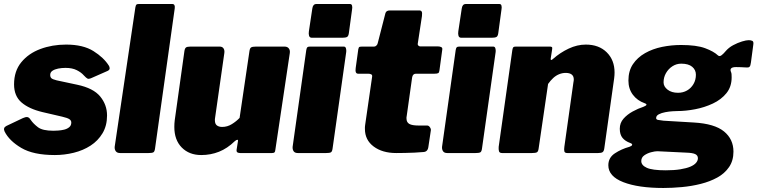

<svg xmlns="http://www.w3.org/2000/svg" viewBox="-23 -762 3771 956"><path d="M250 10Q143 10 83 -25.5Q23 -61 0 -107Q-9 -126 9 -135L91 -174Q104 -180 113 -179Q122 -178 130 -165Q143 -146 166 -128.5Q189 -111 243 -111Q252 -111 267 -112Q282 -113 296.5 -116.5Q311 -120 321.5 -128.5Q332 -137 332 -152Q332 -162 322.5 -168.5Q313 -175 287 -181L188 -204Q121 -220 84 -252Q47 -284 47 -342Q47 -408 83 -452Q119 -496 178 -518Q237 -540 306 -540Q391 -540 442.5 -507.5Q494 -475 519 -435Q523 -429 523 -421.5Q523 -414 513 -409L429 -372Q419 -368 413 -370.5Q407 -373 394 -387Q382 -401 359.5 -412.5Q337 -424 303 -424Q284 -424 266.5 -420.5Q249 -417 238 -409.5Q227 -402 227 -389Q227 -378 233 -372.5Q239 -367 259 -362L362 -340Q442 -323 476 -281.5Q510 -240 510 -187Q510 -136 487.5 -98.5Q465 -61 428 -37Q391 -13 344.5 -1.5Q298 10 250 10Z M749 -23Q747 -7 740.5 -3.5Q734 0 717 0H575Q560 0 553.5 -9Q547 -18 548 -31L651 -725Q653 -736 656 -739Q659 -742 668 -742H835Q850 -742 847 -720Z M979 10Q919 10 882 -27.5Q845 -65 845 -130Q845 -138 845.5 -147Q846 -156 847 -163L895 -506Q897 -521 903 -525.5Q909 -530 925 -530H1071Q1084 -530 1090 -521Q1096 -512 1094 -498L1048 -176Q1047 -172 1047 -168.5Q1047 -165 1047 -163Q1047 -145 1057 -137.5Q1067 -130 1083 -130Q1109 -130 1131.5 -144Q1154 -158 1170 -175L1219 -507Q1221 -522 1227.5 -526Q1234 -530 1251 -530H1394Q1408 -530 1415 -521Q1422 -512 1420 -498L1348 -16Q1347 -6 1343.5 -3Q1340 0 1331 0H1173Q1165 0 1159.5 -3Q1154 -6 1155 -16L1162 -60Q1163 -66 1158.5 -66Q1154 -66 1146 -59Q1109 -23 1067.5 -6.5Q1026 10 979 10Z M1633 -23Q1631 -7 1624.5 -3.5Q1618 0 1601 0H1460Q1445 0 1439 -9Q1433 -18 1434 -31L1502 -513Q1504 -524 1507.5 -527Q1511 -530 1520 -530H1689Q1697 -530 1699.5 -521.5Q1702 -513 1701 -504ZM1714 -597Q1712 -582 1705 -578Q1698 -574 1681 -574H1530Q1519 -574 1516 -583.5Q1513 -593 1515 -606L1532 -719Q1535 -742 1552 -742H1720Q1728 -742 1730 -733.5Q1732 -725 1730 -715Z M1950 0Q1881 0 1837.5 -32.5Q1794 -65 1794 -120Q1794 -125 1794 -129.5Q1794 -134 1795 -139L1830 -381Q1831 -389 1825 -392Q1819 -395 1810 -395H1760Q1744 -395 1748 -423L1761 -517Q1763 -527 1767 -528.5Q1771 -530 1781 -530H1840Q1846 -530 1851.5 -535.5Q1857 -541 1858 -548L1896 -696Q1900 -710 1918 -710H2065Q2073 -710 2076.5 -704.5Q2080 -699 2078 -682L2057 -544Q2056 -539 2060 -535Q2064 -531 2069 -531H2157Q2167 -531 2174 -527.5Q2181 -524 2179 -514L2165 -411Q2164 -401 2159 -398Q2154 -395 2141 -395H2048Q2032 -395 2029 -376L2002 -184Q2001 -181 2001 -178Q2001 -175 2001 -172Q2001 -153 2015 -145Q2029 -137 2061 -137H2104Q2112 -137 2118 -128Q2124 -119 2122 -111L2110 -31Q2107 -6 2085 -5Q2064 -3 2040.5 -2Q2017 -1 1994 -0.5Q1971 0 1950 0Z M2377 -23Q2375 -7 2368.5 -3.5Q2362 0 2345 0H2204Q2189 0 2183 -9Q2177 -18 2178 -31L2246 -513Q2248 -524 2251.5 -527Q2255 -530 2264 -530H2433Q2441 -530 2443.5 -521.5Q2446 -513 2445 -504ZM2458 -597Q2456 -582 2449 -578Q2442 -574 2425 -574H2274Q2263 -574 2260 -583.5Q2257 -593 2259 -606L2276 -719Q2279 -742 2296 -742H2464Q2472 -742 2474 -733.5Q2476 -725 2474 -715Z M2477 0Q2464 0 2461.5 -9Q2459 -18 2460 -31L2528 -513Q2530 -524 2533 -527Q2536 -530 2545 -530H2716Q2722 -530 2725 -527.5Q2728 -525 2726 -515L2719 -470Q2718 -457 2731 -469Q2766 -500 2808.5 -520Q2851 -540 2894 -540Q2959 -540 2998 -501.5Q3037 -463 3037 -401Q3037 -394 3036.5 -387Q3036 -380 3035 -372L2986 -24Q2984 -9 2977.5 -4.5Q2971 0 2955 0H2802Q2789 0 2787 -8.5Q2785 -17 2787 -31L2832 -351Q2833 -356 2833.5 -360Q2834 -364 2834 -366Q2834 -383 2823.5 -391Q2813 -399 2794 -399Q2777 -399 2761 -392.5Q2745 -386 2731.5 -373.5Q2718 -361 2706 -344L2659 -23Q2657 -7 2650 -3.5Q2643 0 2625 0H2477Z M3280 174Q3155 174 3080.5 145Q3006 116 3006 61Q3006 23 3038.5 1.5Q3071 -20 3111 -31Q3123 -35 3124.5 -40.5Q3126 -46 3115 -50Q3090 -59 3076.5 -75.5Q3063 -92 3063 -121Q3063 -150 3081.5 -171Q3100 -192 3127.5 -207Q3155 -222 3180 -230Q3193 -235 3195.5 -239.5Q3198 -244 3187 -248Q3150 -261 3128 -290.5Q3106 -320 3106 -361Q3106 -409 3128.5 -442.5Q3151 -476 3189 -497.5Q3227 -519 3273.5 -528.5Q3320 -538 3368 -538Q3445 -538 3488 -522Q3531 -506 3552 -486Q3560 -479 3570.5 -487.5Q3581 -496 3589 -506Q3605 -525 3627.5 -537Q3650 -549 3671.5 -555.5Q3693 -562 3705 -562Q3716 -562 3723 -558.5Q3730 -555 3728 -541L3716 -451Q3714 -434 3709 -429.5Q3704 -425 3695 -426Q3682 -427 3665 -427.5Q3648 -428 3642 -428Q3606 -428 3617 -403Q3619 -399 3619.5 -392Q3620 -385 3620 -377Q3620 -330 3594 -298Q3568 -266 3526.5 -246.5Q3485 -227 3438 -218Q3391 -209 3349 -209Q3342 -209 3325.5 -208Q3309 -207 3290 -203.5Q3271 -200 3257.5 -193Q3244 -186 3244 -174Q3244 -167 3253 -165Q3262 -163 3281 -161L3432 -152Q3535 -146 3582 -107.5Q3629 -69 3629 -7Q3629 38 3607 70Q3585 102 3548.5 122Q3512 142 3466.5 153.5Q3421 165 3372.5 169.5Q3324 174 3280 174ZM3292 86Q3334 86 3364.5 81Q3395 76 3414 68Q3433 60 3442.5 49Q3452 38 3452 26Q3452 12 3439 5.5Q3426 -1 3394 -2L3250 -9Q3238 -9 3219 -4Q3200 1 3185 11.5Q3170 22 3170 40Q3170 61 3197.5 73.5Q3225 86 3292 86ZM3353 -300Q3378 -300 3398 -311.5Q3418 -323 3430 -343.5Q3442 -364 3442 -390Q3442 -414 3423.5 -429.5Q3405 -445 3369 -445Q3345 -445 3325 -432Q3305 -419 3293 -398Q3281 -377 3281 -352Q3281 -331 3301 -315.5Q3321 -300 3353 -300Z"/></svg>

Font: Libre Franklin Thin Black
Style: Italic
Weight: 900
Italic angle: -8°
Version: Version 2.000